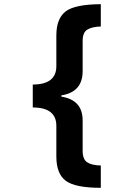

<svg xmlns="http://www.w3.org/2000/svg" viewBox="-20 -738 640 920"><path d="M463 55Q419 54 397.5 39.5Q376 25 376 -15V-161Q376 -259 274 -275V-281Q376 -297 376 -397V-542Q376 -583 399 -596.5Q422 -610 463 -611V-718Q337 -717 293.5 -682.5Q250 -648 250 -568V-421Q250 -333 137 -333V-223Q250 -223 250 -135V12Q250 95 295.5 128.5Q341 162 463 162Z"/></svg>

Font: Noto Sans Mono UI
Style: Bold
Weight: 700
Designer: Monotype Design team
Foundry: Monotype Imaging Inc.
Version: 1.000